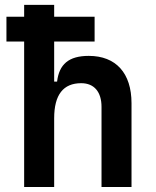

<svg xmlns="http://www.w3.org/2000/svg" viewBox="-20 -752 626 772"><path d="M5.9 -585H77.1V0H197.8V-276.4C197.8 -371.1 234.4 -417.5 306.6 -417.5C358.4 -417.5 388.2 -382.8 388.2 -322.3V0H508.8V-336.9C508.8 -458 446.3 -527.3 336.9 -527.3C255.9 -527.3 217.8 -493.2 209.5 -423.8H197.8V-585H360.4V-684.6H197.8V-732.4H77.1V-684.6H5.9Z"/></svg>

Font: Cascadia Code NF SemiBold
Style: Regular
Weight: 600
Monospace: yes
Designer: Aaron Bell
Foundry: Saja Typeworks
Version: Version 2404.023